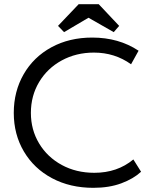

<svg xmlns="http://www.w3.org/2000/svg" viewBox="-20 -890 713 920"><path d="M46 -349Q46 -452 93.5 -534.5Q141 -617 226.5 -663.5Q312 -710 422 -710Q549 -710 644 -647L608 -582Q530 -638 430 -638Q345 -638 276 -600.5Q207 -563 167.5 -497Q128 -431 128 -349Q128 -268 167.5 -202.5Q207 -137 276 -99.5Q345 -62 432 -62Q542 -62 619 -126L656 -67Q619 -33 561 -11.5Q503 10 427 10Q316 10 229.5 -36Q143 -82 94.5 -164Q46 -246 46 -349ZM453 -870 551 -766 525 -736 404 -805 287 -736 258 -766 357 -870Z"/></svg>

Font: Tilda Sans
Style: Regular
Weight: 400
Designer: ParaType Ltd
Foundry: ParaType Ltd
Version: Version 1.002W